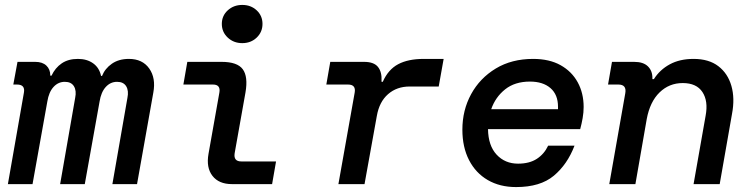

<svg xmlns="http://www.w3.org/2000/svg" viewBox="-20 -747 3040 779"><path d="M12 0 77 -371Q83 -404 49 -404H34L51 -496H123Q152 -496 168 -481Q184 -466 184 -441V-440H189Q204 -472 230.5 -490Q257 -508 296 -508Q333 -508 358 -490Q383 -472 390 -439H394Q406 -469 434 -488.5Q462 -508 503 -508Q558 -508 585.5 -469Q613 -430 602 -371L536 0H436L497 -350Q503 -379 492 -397Q481 -415 455 -415Q428 -415 409 -394Q390 -373 384 -335L324 0H224L285 -350Q291 -379 280 -397Q269 -415 243 -415Q216 -415 197 -394Q178 -373 172 -335L112 0Z M963 -572Q928 -572 904 -594.5Q880 -617 880 -650Q880 -683 904 -705Q928 -727 963 -727Q998 -727 1021.5 -705Q1045 -683 1045 -650Q1045 -617 1021.5 -594.5Q998 -572 963 -572ZM921 0Q868 0 842 -33.5Q816 -67 826 -123L870 -371Q876 -404 844 -404H724L740 -496H879Q943 -496 965 -466Q987 -436 976 -372L932 -125Q927 -92 959 -92H1100L1084 0Z M1353 0 1419 -371Q1425 -404 1392 -404H1304L1320 -496H1457Q1497 -496 1513.5 -475.5Q1530 -455 1528 -418V-415H1533Q1555 -465 1595.5 -486.5Q1636 -508 1699 -508H1780L1760 -396H1642Q1590 -396 1554.5 -365Q1519 -334 1509 -277L1459 0Z M2074 12Q2008 12 1959 -16.5Q1910 -45 1883 -97.5Q1856 -150 1856 -221Q1856 -300 1891.5 -365Q1927 -430 1991.5 -469Q2056 -508 2143 -508Q2209 -508 2254.5 -482.5Q2300 -457 2324 -413Q2348 -369 2348 -313Q2348 -291 2344 -268Q2340 -245 2334 -223H1960Q1961 -156 1995 -119.5Q2029 -83 2082 -83Q2128 -83 2158 -102.5Q2188 -122 2204 -156H2311Q2282 -80 2227 -34Q2172 12 2074 12ZM2130 -416Q2069 -416 2029.5 -384.5Q1990 -353 1973 -304H2244V-314Q2244 -363 2213.5 -389.5Q2183 -416 2130 -416Z M2452 0 2517 -369Q2523 -404 2489 -404H2447L2463 -496H2553Q2590 -496 2608.5 -478Q2627 -460 2627 -431V-426H2633Q2657 -464 2697.5 -486Q2738 -508 2794 -508Q2856 -508 2894.5 -478.5Q2933 -449 2947.5 -398.5Q2962 -348 2950 -285L2900 0H2794L2843 -278Q2854 -337 2830 -373.5Q2806 -410 2750 -410Q2695 -410 2656 -372Q2617 -334 2604 -264L2558 0Z"/></svg>

Font: DM Mono Medium
Style: Italic
Weight: 500
Italic angle: -10°
Designer: Colophon Foundry
Foundry: Colophon Foundry
Version: Version 1.000; ttfautohint (v1.8.2.53-6de2)